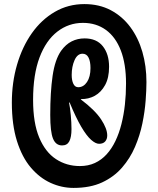

<svg xmlns="http://www.w3.org/2000/svg" viewBox="-20 -785 775 940"><path d="M340 135Q282 135 228 110.5Q174 86 131 35.5Q88 -15 63 -94.5Q38 -174 38 -283Q38 -381 63.5 -468.5Q89 -556 136 -622.5Q183 -689 248.5 -727Q314 -765 393 -765Q466 -765 522.5 -735Q579 -705 618 -652.5Q657 -600 677 -531Q697 -462 697 -383Q697 -345 693 -292Q689 -239 677 -180.5Q665 -122 641 -66Q617 -10 577.5 35.5Q538 81 480 108Q422 135 340 135ZM371 28Q412 28 444.5 13Q477 -2 502 -29.5Q527 -57 545 -94.5Q563 -132 574.5 -177.5Q586 -223 591.5 -273Q597 -323 597 -376Q597 -472 571.5 -538Q546 -604 498.5 -638.5Q451 -673 386 -673Q316 -673 260.5 -630Q205 -587 173.5 -503.5Q142 -420 142 -296Q142 -183 172 -111.5Q202 -40 254 -6Q306 28 371 28ZM284 -73Q253 -73 239.5 -106.5Q226 -140 226 -222Q226 -334 237.5 -413.5Q249 -493 279 -536Q302 -568 331 -582.5Q360 -597 394 -597Q453 -597 483.5 -558.5Q514 -520 514 -458Q514 -404 494.5 -368.5Q475 -333 444 -316Q413 -299 376 -300V-298Q445 -246 475 -200.5Q505 -155 505 -122Q505 -104 495 -92.5Q485 -81 465 -81Q448 -81 426 -100.5Q404 -120 378 -164Q352 -208 321 -283H318Q323 -259 326.5 -221.5Q330 -184 330 -153Q330 -114 319.5 -93.5Q309 -73 284 -73ZM363 -358Q389 -358 406 -383.5Q423 -409 423 -452Q423 -484 413.5 -503Q404 -522 384 -522Q359 -522 345 -490.5Q331 -459 331 -418Q331 -392 339 -375Q347 -358 363 -358Z"/></svg>

Font: DynaPuff Condensed
Style: Regular
Weight: 400
Width: 3
Designer: Toshi Omagari, Jennifer Daniel
Foundry: Google Fonts
Version: Version 2.000